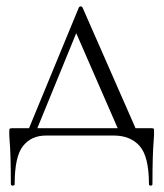

<svg xmlns="http://www.w3.org/2000/svg" viewBox="-20 -425 513 602"><path d="M463 -12Q463 3 462 14Q458 60 458 152Q458 157 452.5 157Q447 157 447 152Q447 66 418 33Q389 0 337 0H124Q78 0 52 33Q26 66 26 152Q26 157 20 157Q14 157 14 152Q14 60 10 14Q9 3 9 -12Q9 -20 10.5 -21.5Q12 -23 19 -23H71L227 -401Q229 -405 233 -405Q237 -405 239 -401L405 -23H454Q461 -23 462 -21.5Q463 -20 463 -12ZM349 -23 219 -321 97 -23Z"/></svg>

Font: Cormorant Garamond Light
Style: Regular
Weight: 300
Designer: Christian Thalmann (Catharsis Fonts)
Version: Version 3.000